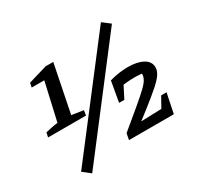

<svg xmlns="http://www.w3.org/2000/svg" viewBox="-154 -860 1150 1109"><g transform="rotate(-30 421.5 -305.5)"><path d="M44 -247 50 -277Q72 -282 90 -286Q108 -290 133 -293L190 -544H106L112 -573L237 -610H288L224 -292L302 -280L297 -247ZM161 60 110 20 641 -671 692 -632ZM441 0 449 -42 579 -150Q625 -189 651 -213.5Q677 -238 687.5 -256.5Q698 -275 698 -295Q698 -303 694.5 -311Q691 -319 684 -326L718 -293Q703 -295 686 -296.5Q669 -298 651 -298Q623 -298 591.5 -295Q560 -292 525 -285L523 -351Q558 -361 589 -365Q620 -369 646 -369Q707 -369 745.5 -348Q784 -327 784 -288Q784 -266 769 -243Q754 -220 719 -189Q684 -158 623 -110L481 0ZM469 0 480 -56 730 -64 718 0ZM658 0 731 -131H767L740 0ZM499 -215 523 -351 604 -352 534 -215Z"/></g></svg>

Font: Piazzolla Thin
Style: Bold Italic
Weight: 700
Italic angle: -11.3°
Version: Version 2.005